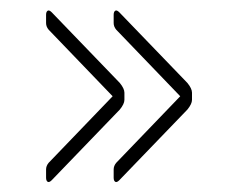

<svg xmlns="http://www.w3.org/2000/svg" viewBox="-20 -443 465 375"><path d="M202 -398V-414Q202 -420 205 -422Q208 -424 213 -419L346 -281Q355 -270 355 -262V-248Q355 -240 346 -229L213 -91Q208 -86 205 -88Q202 -90 202 -96V-112Q202 -119 207 -125L332 -255L207 -385Q202 -391 202 -398ZM70 -398V-414Q70 -420 73 -422Q76 -424 81 -419L214 -281Q223 -270 223 -262V-248Q223 -240 214 -229L81 -91Q76 -86 73 -88Q70 -90 70 -96V-112Q70 -119 75 -125L200 -255L75 -385Q70 -391 70 -398Z"/></svg>

Font: Rajdhani Light
Style: Regular
Weight: 300
Designer: Satya Rajpurohit, Jyotish Sonowal
Foundry: Indian Type Foundry
Version: Version 1.201;PS 1.0;hotconv 1.0.78;makeotf.lib2.5.61930; tt